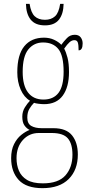

<svg xmlns="http://www.w3.org/2000/svg" viewBox="-20 -738 467 999"><path d="M201 241Q117 241 77.5 198.5Q38 156 38 85Q38 42 53 12Q68 -18 90.5 -36Q113 -54 134 -62Q119 -69 107.5 -85Q96 -101 96 -131Q96 -158 109.5 -179.5Q123 -201 136 -214Q105 -232 87.5 -272Q70 -312 70 -362Q70 -453 106.5 -497.5Q143 -542 209 -542Q238 -542 261.5 -531Q285 -520 299 -505Q312 -523 328.5 -540Q345 -557 369 -557Q390 -557 400 -543.5Q410 -530 410 -512Q410 -476 389 -476Q389 -504 385 -516.5Q381 -529 367 -529Q354 -529 342 -518.5Q330 -508 314 -485Q324 -466 331.5 -437Q339 -408 339 -363Q339 -285 306.5 -240.5Q274 -196 209 -196Q198 -196 181.5 -198Q165 -200 157 -203Q143 -189 132.5 -171Q122 -153 122 -126Q122 -95 142.5 -83Q163 -71 197 -71H258Q325 -71 355 -33.5Q385 4 385 66Q385 146 337.5 193.5Q290 241 201 241ZM206 -220Q258 -220 284.5 -255Q311 -290 311 -365Q311 -449 283.5 -483Q256 -517 204 -517Q157 -517 127.5 -481Q98 -445 98 -364Q98 -293 126 -256.5Q154 -220 206 -220ZM203 216Q284 216 320.5 174.5Q357 133 357 67Q357 10 333 -18Q309 -46 249 -46H182Q132 -46 99 -9.5Q66 27 66 85Q66 121 78.5 150.5Q91 180 120.5 198Q150 216 203 216ZM214 -606Q164 -606 140 -635.5Q116 -665 115 -718H134Q141 -672 160.5 -653.5Q180 -635 214 -635Q246 -635 266 -653Q286 -671 293 -718H311Q310 -665 286.5 -635.5Q263 -606 214 -606Z"/></svg>

Font: Noto Serif Tamil Condensed Thin
Style: Italic
Weight: 100
Width: 3
Italic angle: -12°
Designer: Indian Type Foundry, Tom Grace, and the Monotype Design Team
Foundry: Monotype Imaging Inc.
Version: Version 2.003; ttfautohint (v1.8.4.7-5d5b)